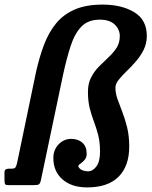

<svg xmlns="http://www.w3.org/2000/svg" viewBox="-66 -805 659 835"><path d="M496 -167.5Q496 -83 449.8 -36.5Q403.5 10 313 10Q245.5 10 205.8 -24.8Q166 -59.5 166 -118Q166 -153.5 188.8 -177.2Q211.5 -201 244 -201Q273.5 -201 292.2 -184.5Q311 -168 311 -136Q311 -121 303 -111Q295 -101 285 -94Q276.5 -88.5 275 -85Q273.5 -81.5 277 -76.5Q283.5 -67.5 294.5 -63.8Q305.5 -60 316.5 -60Q337.5 -60 353.2 -81.2Q369 -102.5 369 -145Q369 -186.5 361 -217.5Q353 -248.5 342.5 -276.2Q332 -304 324.2 -334.5Q316.5 -365 316.5 -405.5Q316.5 -442.5 330.5 -469Q344.5 -495.5 365 -516.2Q385.5 -537 406.2 -556.2Q427 -575.5 441 -597.2Q455 -619 455 -648Q455 -677 433 -698.2Q411 -719.5 368 -719.5Q317.5 -719.5 288.2 -689.5Q259 -659.5 241.5 -605.8Q224 -552 208.5 -481L112 -22Q108.5 -6.5 103 -3.2Q97.5 0 82 0H-29.5Q-41.5 0 -43.8 -4Q-46 -8 -46.5 -20.5V-53.5Q-46.5 -65 -41.2 -68.2Q-36 -71.5 -26 -71.5H-14.5Q-2.5 -71.5 1.5 -77.5Q5.5 -83.5 8.5 -97L90.5 -491Q105 -556 125.2 -609.8Q145.5 -663.5 177.5 -702.8Q209.5 -742 258.8 -763.5Q308 -785 380 -785Q463.5 -785 518 -751.8Q572.5 -718.5 572.5 -649Q572.5 -615.5 558.5 -587.8Q544.5 -560 524.2 -537Q504 -514 483.8 -494.5Q463.5 -475 449.8 -457.5Q436 -440 436 -423.5Q436 -399.5 445 -374Q454 -348.5 465.8 -318.5Q477.5 -288.5 486.8 -251.5Q496 -214.5 496 -167.5Z"/></svg>

Font: Besley* Condensed Semi
Style: Italic
Weight: 600
Width: 3
Italic angle: -13°
Designer: Owen Earl
Foundry: indestructible type*
Version: Version 3.000; ttfautohint (v1.8.3)